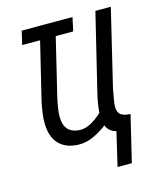

<svg xmlns="http://www.w3.org/2000/svg" viewBox="-103 -597 686 818"><g transform="rotate(-15 240.5 -188.5)"><path d="M314 145 349 -4Q315 -13 306 -41Q278 -19 246 -4.5Q214 10 184 10Q126 10 94 -22.5Q62 -55 62 -119Q62 -138 65 -159.5Q68 -181 73 -206L135 -462H56L70 -522H294L281 -462H204L144 -213Q138 -187 134.5 -165.5Q131 -144 131 -127Q131 -49 205 -49Q246 -49 299 -98Q300 -118 304 -140.5Q308 -163 314 -188L395 -522H463L382 -184Q378 -159 374 -140Q370 -121 370 -107Q370 -81 383.5 -70.5Q397 -60 426 -59L377 145Z"/></g></svg>

Font: Ubuntu Sans Condensed
Style: Italic
Weight: 400
Width: 3
Italic angle: -13.5°
Designer: Dalton Maag Ltd
Foundry: Dalton Maag Ltd
Version: Version 1.006; ttfautohint (v1.8.4.7-5d5b)